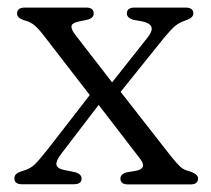

<svg xmlns="http://www.w3.org/2000/svg" viewBox="-20 -487 558 507"><path d="M178.5 -395.5 276 -269.5 370.5 -389Q396.5 -422 355.5 -430.5L333 -434.5Q315 -439.5 315 -451.5Q315 -467 335.5 -467H470.5Q490.5 -467 490.5 -451Q490.5 -439.5 468.5 -432.5Q453 -427.5 441.5 -417.5Q430 -407.5 413.5 -387.5L298.5 -244.5L431 -75Q448 -54 456.5 -46.2Q465 -38.5 481 -34.5Q503 -27.5 503 -15.5Q503 0 482.5 0H318.5Q298 0 298 -15.5Q298 -27.5 315 -32L339 -36Q369.5 -42 350.5 -67L240.5 -210L141.5 -80.5Q127.5 -62.5 129 -52.2Q130.5 -42 150 -38L177.5 -32.5Q195.5 -27.5 195.5 -15.5Q195.5 -0.5 175 -0.5H38Q18 -0.5 18 -16Q18 -22.5 22.2 -27Q26.5 -31.5 39.5 -35.5Q60.5 -41.5 72.5 -53.5Q84.5 -65.5 107 -94L217 -236L96.5 -392Q81.5 -411.5 71 -420.2Q60.5 -429 45.5 -433Q25 -439 25 -451Q25 -467 45.5 -467H207Q227.5 -467 227.5 -451.5Q227.5 -439.5 211 -435L189.5 -430.5Q170 -426.5 168.8 -418.2Q167.5 -410 178.5 -395.5Z"/></svg>

Font: Fraunces 9pt S050 Light
Style: Regular
Weight: 300
Version: Version 1.000; ttfautohint (v1.8.3)